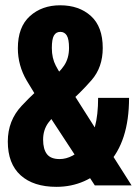

<svg xmlns="http://www.w3.org/2000/svg" viewBox="-20 -701 528 726"><path d="M193.5 5.5Q306 5.5 387 -79.8Q468 -165 468 -331H351Q351 -202.5 302.8 -151Q254.5 -99.5 205.5 -99.5Q172 -99.5 157.5 -118.2Q143 -137 143 -173Q143 -209.5 162.5 -236.5Q182 -263.5 231 -303.5Q284 -349.5 326.2 -398Q368.5 -446.5 368.5 -519.5Q368.5 -600 323.8 -640.5Q279 -681 207.5 -681Q138.5 -681 93 -640Q47.5 -599 47.5 -518.5Q47.5 -453.5 81.2 -396Q115 -338.5 141 -301.5L338.5 0H477.5L230.5 -389Q206.5 -423.5 191.2 -452.2Q176 -481 176 -519.5Q176 -553 184 -566.8Q192 -580.5 208 -580.5Q224 -580.5 232.5 -566.8Q241 -553 241 -519.5Q241 -481 222.5 -453.2Q204 -425.5 171 -402.5Q114.5 -357 62 -301Q9.5 -245 9.5 -166Q9.5 -82 58 -38.2Q106.5 5.5 193.5 5.5Z"/></svg>

Font: Anybody ExtraCondensed
Style: Bold
Weight: 700
Width: 2
Version: Version 1.113;gftools[0.9.25]